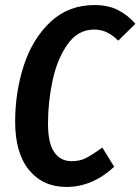

<svg xmlns="http://www.w3.org/2000/svg" viewBox="-20 -725 556 760"><path d="M516 -631 448 -564Q426 -586 403 -597Q380 -608 353 -608Q289 -608 248 -550.5Q207 -493 188.5 -408Q170 -323 170 -236Q170 -159 194.5 -123Q219 -87 264 -87Q296 -87 320.5 -99.5Q345 -112 385 -141L432 -65Q346 15 243 15Q150 15 95 -52Q40 -119 40 -243Q40 -361 74.5 -466.5Q109 -572 180 -638.5Q251 -705 354 -705Q407 -705 445.5 -686Q484 -667 516 -631Z"/></svg>

Font: Fira Sans Extra Condensed Medium
Style: Italic
Weight: 500
Width: 3
Italic angle: -8°
Designer: Carrois Corporate & Edenspiekermann AG
Foundry: Carrois Corporate GbR & Edenspiekermann AG
Version: Version 4.203